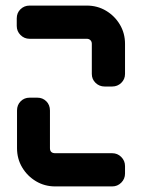

<svg xmlns="http://www.w3.org/2000/svg" viewBox="-20 -668 508 688"><path d="M428 -403Q428 -384 414.5 -371Q401 -358 382 -358H355Q336 -358 322.5 -371Q309 -384 309 -403V-511Q309 -519 304 -524Q299 -529 291 -529H86Q67 -529 53.5 -542.5Q40 -556 40 -575V-602Q40 -622 53.5 -635Q67 -648 86 -648H291Q329 -648 360 -629.5Q391 -611 409.5 -580Q428 -549 428 -511ZM428 -46Q428 -27 414.5 -13.5Q401 0 382 0H178Q140 0 109 -18.5Q78 -37 59.5 -68Q41 -99 41 -137V-272Q41 -292 54 -305Q67 -318 86 -318H114Q133 -318 146 -305Q159 -292 159 -272V-137Q159 -119 178 -119H382Q401 -119 414.5 -105.5Q428 -92 428 -73Z"/></svg>

Font: Monomaniac One
Style: Regular
Weight: 400
Version: Version 1.000; ttfautohint (v1.8.3)